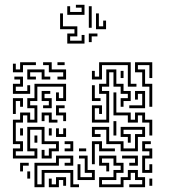

<svg xmlns="http://www.w3.org/2000/svg" viewBox="-20 -766 714 802"><path d="M34 -464V-500H46V-476H64V-506H130V-494H76V-464ZM220 -434V-446H244V-464H184V-494H160V-506H196V-476H256V-434ZM220 -494V-506H250V-494ZM514 -404V-494H406V-434H364V-470H376V-446H394V-506H526V-416H550V-404ZM604 -320V-404H574V-464H544V-506H616V-440H604V-494H556V-476H586V-416H616V-320ZM94 -434V-476H166V-446H190V-434H154V-464H106V-446H130V-434ZM364 -254V-326H406V-290H394V-314H376V-266H424V-374H394V-416H424V-476H466V-416H496V-386H526V-344H496V-320H484V-356H514V-374H484V-404H454V-464H436V-404H406V-386H436V-254ZM484 -440V-470H496V-440ZM34 -374V-416H64V-434H40V-446H76V-404H46V-386H94V-410H106V-374ZM34 -104V-146H64V-164H34V-266H64V-296H106V-266H124V-314H94V-356H124V-416H256V-344H214V-380H226V-356H244V-404H136V-344H106V-326H136V-254H94V-284H76V-254H46V-176H76V-134H46V-116H124V-134H94V-236H166V-176H226V-134H196V-104H154V-140H166V-116H184V-146H214V-164H154V-224H106V-146H136V-104ZM364 -344V-410H376V-356H400V-344ZM520 -314V-326H574V-374H556V-350H544V-386H586V-314ZM160 -314V-326H184V-344H154V-386H190V-374H166V-356H196V-314ZM604 -200V-254H574V-284H556V-254H514V-284H454V-380H466V-296H526V-266H544V-296H586V-266H616V-200ZM34 -290V-356H76V-320H64V-344H46V-290ZM244 -260V-284H214V-326H250V-314H226V-296H256V-260ZM184 -254V-284H166V-260H154V-296H196V-266H220V-254ZM454 -200V-260H466V-200ZM484 -134V-164H424V-224H376V-206H400V-194H364V-236H436V-176H496V-146H544V-206H574V-224H496V-206H526V-170H514V-194H484V-236H586V-194H556V-134ZM64 -200V-230H76V-200ZM184 -200V-230H196V-200ZM214 -194V-230H226V-206H244V-230H256V-194ZM124 -170V-200H136V-170ZM574 -44V-116H604V-134H574V-176H610V-164H586V-146H616V-104H586V-56H604V-80H616V-44ZM250 -134V-146H274V-164H250V-176H286V-134ZM364 -80V-176H406V-146H460V-134H394V-164H376V-80ZM310 -134V-146H340V-134ZM124 16V-86H214V-116H286V-74H250V-86H274V-104H226V-74H136V4H154V-56H286V4H310V16H274V-44H166V16ZM304 -14V-80H316V-26H364V-44H334V-104H310V-116H346V-56H376V-14ZM394 16V-26H454V-56H484V-74H454V-104H406V-86H436V-50H424V-74H394V-116H466V-86H496V-44H466V-14H406V4H484V-26H514V-56H556V-26H586V16H520V4H574V-14H544V-44H526V-14H496V16ZM520 -74V-86H544V-104H490V-116H556V-74ZM64 -50V-86H100V-74H76V-50ZM94 -20V-50H106V-20ZM184 16V-20H196V4H214V-26H256V10H244V-14H226V16ZM604 10V-20H616V10ZM261 -704V-740H273V-716H321V-734H297V-746H333V-704ZM351 -650V-740H363V-650ZM261 -584V-626H291V-644H231V-710H243V-656H303V-614H273V-596H321V-620H333V-584ZM381 -644V-710H393V-656H411V-680H423V-644ZM351 -590V-626H387V-614H363V-590Z"/></svg>

Font: Rubik Maze
Style: Regular
Weight: 400
Designer: Hubert and Fischer, NaN
Foundry: Hubert and Fischer, NaN
Version: Version 2.200